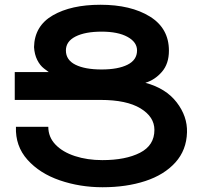

<svg xmlns="http://www.w3.org/2000/svg" viewBox="-20 -787 848 807"><path d="M766 -231Q764 -156 717 -104Q670 -52 590.5 -26Q511 0 411 0Q316 0 231.5 -29Q147 -58 95.5 -115.5Q44 -173 47 -254H183Q183 -211 213 -179.5Q243 -148 295 -131Q347 -114 410 -114Q508 -114 568.5 -145Q629 -176 629 -241Q629 -296 570.5 -331.5Q512 -367 403 -367H42V-484H185Q182 -486 165 -499Q148 -512 136.5 -535Q125 -558 123 -589Q125 -678 202 -722.5Q279 -767 402 -767Q530 -767 610 -717.5Q690 -668 690 -574Q690 -519 660.5 -485Q631 -451 591 -439Q677 -416 722.5 -357Q768 -298 766 -231ZM556 -575Q556 -610 516 -632Q476 -654 407 -654Q338 -654 297.5 -633.5Q257 -613 257 -575Q257 -535 297 -515Q337 -495 407 -495Q476 -495 516 -515Q556 -535 556 -575Z"/></svg>

Font: Montserrat arm2 Medium
Style: Regular
Weight: 500
Designer: Julieta Ulanovsky
Foundry: Julieta Ulanovsky
Version: Version 6.000